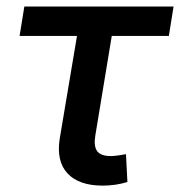

<svg xmlns="http://www.w3.org/2000/svg" viewBox="-20 -566 556 593"><path d="M297.4 7.3Q223.6 7.3 188.5 -30.5Q153.3 -68.4 164.6 -138.7L217.8 -455.1H40.5L55.2 -545.9H516.1L501.5 -455.1H325.2L274.4 -147.5Q269 -115.2 279.8 -99.6Q290.5 -84 322.8 -84Q331.1 -84 345 -85.9Q358.9 -87.9 369.1 -89.8L373.5 -3.9Q356.4 1.5 336.7 4.4Q316.9 7.3 297.4 7.3Z"/></svg>

Font: Inter Medium
Style: Italic
Weight: 500
Italic angle: -9.3988°
Designer: Rasmus Andersson
Foundry: rsms
Version: Version 4.001;git-66647c0bb